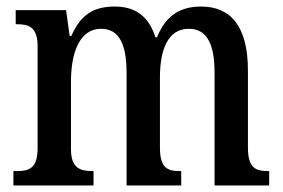

<svg xmlns="http://www.w3.org/2000/svg" viewBox="-20 -567 866 587"><path d="M21 0H266V-44H263C226 -44 197 -52 197 -111V-318C197 -403 222 -479 289 -479C346 -479 367 -429 367 -343V0H534V-44H530C492 -44 469 -53 469 -116V-331C469 -410 491 -479 557 -479C615 -479 636 -429 636 -343V0H803V-44H800C762 -44 738 -53 738 -116V-351C738 -487 685 -547 595 -547C535 -547 488 -523 460 -453H455C434 -522 388 -547 331 -547C267 -547 227 -523 198 -457H193L182 -536H28V-493H31C69 -493 95 -484 95 -425V-115C95 -53 70 -44 32 -44H21Z"/></svg>

Font: Noto Serif Ethiopic Condensed Medium
Style: Regular
Weight: 500
Width: 3
Designer: Monotype Design Team
Foundry: Monotype Imaging Inc.
Version: Version 2.102